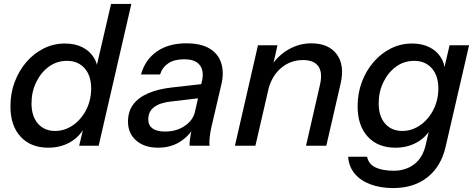

<svg xmlns="http://www.w3.org/2000/svg" viewBox="-20 -740 2416 975"><path d="M382 0 406 -100 411 -96Q384 -45 335.5 -17.5Q287 10 225 10Q136 10 84.5 -46Q33 -102 33 -200Q33 -266 54.5 -323.5Q76 -381 114 -425Q152 -469 202 -494Q252 -519 310 -519Q361 -519 398.5 -500Q436 -481 457 -447Q478 -413 476 -368L462 -367L544 -720H647L481 0ZM260 -75Q291 -75 318.5 -86.5Q346 -98 368.5 -118Q391 -138 408 -165Q425 -192 434 -224Q443 -256 443 -290Q443 -356 409.5 -393.5Q376 -431 320 -431Q268 -431 227.5 -401Q187 -371 163.5 -322Q140 -273 140 -215Q140 -150 172.5 -112.5Q205 -75 260 -75Z M943 0Q942 -13 945 -35.5Q948 -58 955 -88L951 -89L1006 -330Q1013 -360 1006.5 -385Q1000 -410 978 -424.5Q956 -439 915 -439Q865 -439 834.5 -418.5Q804 -398 793 -362H696Q717 -437 776.5 -478.5Q836 -520 926 -520Q1001 -520 1045 -493Q1089 -466 1103.5 -419.5Q1118 -373 1105 -315L1052 -88Q1048 -69 1045 -43.5Q1042 -18 1044 0ZM783 10Q713 10 671.5 -26.5Q630 -63 630 -122Q630 -174 656.5 -209.5Q683 -245 733 -266.5Q783 -288 854 -296L1023 -315L1006 -243L852 -225Q793 -219 763 -196.5Q733 -174 733 -134Q733 -103 755 -87.5Q777 -72 818 -72Q876 -72 918 -100.5Q960 -129 970 -172L966 -95Q938 -47 891.5 -18.5Q845 10 783 10Z M1173 0 1290 -510H1389L1362 -390H1367L1277 0ZM1534 0 1605 -310Q1619 -372 1596.5 -403.5Q1574 -435 1519 -435Q1454 -435 1406 -393.5Q1358 -352 1341 -279L1356 -403Q1391 -458 1445.5 -489Q1500 -520 1560 -520Q1649 -520 1690 -464.5Q1731 -409 1710 -317L1637 0Z M1976 215Q1912 215 1861 196Q1810 177 1780.5 141Q1751 105 1748 56H1844Q1852 94 1887.5 110.5Q1923 127 1980 127Q2040 127 2083.5 94Q2127 61 2142 -5L2164 -100L2170 -90Q2143 -42 2095.5 -16Q2048 10 1988 10Q1899 10 1847.5 -46Q1796 -102 1796 -200Q1796 -266 1817.5 -323.5Q1839 -381 1877 -425Q1915 -469 1965 -494Q2015 -519 2073 -519Q2122 -519 2159 -501Q2196 -483 2217.5 -450.5Q2239 -418 2239 -376L2230 -369L2263 -510H2362L2243 5Q2220 105 2151 160Q2082 215 1976 215ZM2023 -75Q2054 -75 2081.5 -86.5Q2109 -98 2131.5 -118Q2154 -138 2171 -165Q2188 -192 2197 -224Q2206 -256 2206 -290Q2206 -356 2172.5 -393.5Q2139 -431 2083 -431Q2031 -431 1990.5 -401Q1950 -371 1926.5 -322Q1903 -273 1903 -215Q1903 -150 1935.5 -112.5Q1968 -75 2023 -75Z"/></svg>

Font: Instrument Sans Medium
Style: Italic
Weight: 500
Italic angle: -13°
Designer: Rodrigo Fuenzalida
Foundry: fragTYPE
Version: Version 1.000;gftools[0.9.28]